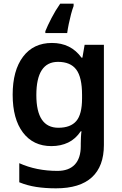

<svg xmlns="http://www.w3.org/2000/svg" viewBox="-20 -786 666 1046"><path d="M263 -552Q366 -552 424 -472H429L441 -542H546V4Q546 120 480.5 180Q415 240 285 240Q227 240 178 232.5Q129 225 85 207V103Q178 145 293 145Q355 145 387.5 110.5Q420 76 420 10V-4Q420 -19 421 -39Q422 -59 424 -71H420Q392 -29 351.5 -9.5Q311 10 260 10Q161 10 105 -64Q49 -138 49 -270Q49 -402 105.5 -477Q162 -552 263 -552ZM296 -449Q178 -449 178 -268Q178 -90 298 -90Q364 -90 395.5 -126.5Q427 -163 427 -250V-269Q427 -365 395.5 -407Q364 -449 296 -449ZM381 -753Q374 -735 367 -708.5Q360 -682 354.5 -655Q349 -628 346 -606H227V-616Q239 -646 260.5 -687.5Q282 -729 308 -766H381Z"/></svg>

Font: Noto Sans Ethiopic SemiBold
Style: Regular
Weight: 600
Designer: Monotype Design Team
Foundry: Monotype Imaging Inc.
Version: Version 2.102; ttfautohint (v1.8.4.7-5d5b)